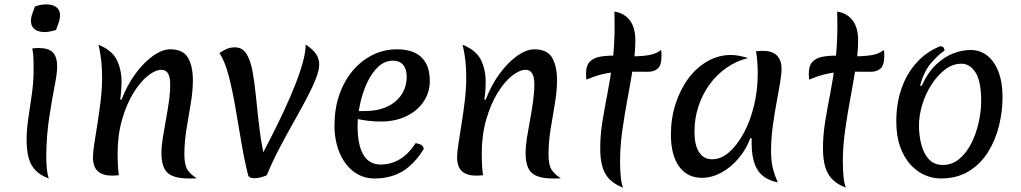

<svg xmlns="http://www.w3.org/2000/svg" viewBox="-20 -803 4680 880"><path d="M192 -88Q192 -52 195 -25.5Q198 1 204 15Q165 1 142.5 -22.5Q120 -46 111 -80.5Q102 -115 102 -164Q102 -208 110 -262Q118 -316 126 -372Q134 -428 134 -479Q134 -505 133.5 -530.5Q133 -556 128 -581Q135 -582 143 -582.5Q151 -583 157 -583Q202 -583 222 -563Q242 -543 242 -497Q242 -468 230 -407Q218 -346 205.5 -264Q193 -182 192 -88ZM237 -666Q225 -662 211 -659Q197 -656 183 -656Q169 -656 155 -660.5Q141 -665 131.5 -676.5Q122 -688 122 -707Q122 -724 128 -740Q134 -756 140 -773Q152 -778 166.5 -780.5Q181 -783 194 -783Q208 -783 222 -778.5Q236 -774 245.5 -763Q255 -752 255 -732Q255 -716 249 -699.5Q243 -683 237 -666Z M537 -346Q563 -414 601.5 -466Q640 -518 682 -547.5Q724 -577 760 -577Q819 -577 841.5 -538.5Q864 -500 864 -435Q864 -387 854.5 -330Q845 -273 835 -213Q825 -153 825 -95Q825 -48 839 -25.5Q853 -3 882 14Q872 15 863 15Q854 15 845 15Q778 15 749 -10Q720 -35 720 -102Q720 -132 726 -170.5Q732 -209 740 -251.5Q748 -294 754 -336.5Q760 -379 760 -417Q760 -483 720 -483Q692 -483 657.5 -455.5Q623 -428 591.5 -377Q560 -326 539.5 -255Q519 -184 519 -98Q519 -75 520 -50.5Q521 -26 525 0Q515 1 507.5 1.5Q500 2 494 2Q451 2 428.5 -18Q406 -38 406 -84Q406 -106 412.5 -146.5Q419 -187 427 -238Q435 -289 441.5 -343.5Q448 -398 448 -448Q448 -487 444 -525Q440 -563 431 -598Q493 -573 515 -529Q537 -485 537 -427Q537 -408 535.5 -388Q534 -368 531 -347Z M1203 0Q1198 3 1180 8.5Q1162 14 1145 14Q1135 14 1127 10.5Q1119 7 1117 -1Q1100 -69 1086.5 -148.5Q1073 -228 1059.5 -307Q1046 -386 1029 -452.5Q1012 -519 986 -560Q1003 -572 1019.5 -579Q1036 -586 1057 -586Q1091 -586 1109.5 -556.5Q1128 -527 1137.5 -475.5Q1147 -424 1153.5 -357.5Q1160 -291 1169 -215.5Q1178 -140 1196 -64L1173 -78Q1199 -128 1228 -185Q1257 -242 1284 -300.5Q1311 -359 1333 -414.5Q1355 -470 1368 -517.5Q1381 -565 1381 -599Q1414 -577 1428.5 -555.5Q1443 -534 1443 -508Q1443 -480 1426 -438Q1409 -396 1381.5 -344.5Q1354 -293 1321.5 -235.5Q1289 -178 1258 -118.5Q1227 -59 1203 0Z M1696 15Q1643 15 1601.5 -16Q1560 -47 1536.5 -102.5Q1513 -158 1513 -229Q1513 -303 1534.5 -366.5Q1556 -430 1595 -477Q1634 -524 1686.5 -550.5Q1739 -577 1800 -577Q1874 -577 1912 -540Q1950 -503 1950 -432Q1950 -379 1921 -336.5Q1892 -294 1841.5 -270Q1791 -246 1726 -246Q1694 -246 1666 -249.5Q1638 -253 1612 -259L1615 -294H1652Q1710 -294 1753 -313.5Q1796 -333 1820 -369Q1844 -405 1844 -452Q1844 -487 1827.5 -506Q1811 -525 1781 -525Q1743 -525 1713 -496.5Q1683 -468 1662 -422.5Q1641 -377 1630 -325Q1619 -273 1619 -226Q1619 -138 1645.5 -93.5Q1672 -49 1724 -49Q1822 -49 1885 -147Q1922 -141 1922 -120Q1879 -50 1824.5 -17.5Q1770 15 1696 15Z M2206 -346Q2232 -414 2270.5 -466Q2309 -518 2351 -547.5Q2393 -577 2429 -577Q2488 -577 2510.5 -538.5Q2533 -500 2533 -435Q2533 -387 2523.5 -330Q2514 -273 2504 -213Q2494 -153 2494 -95Q2494 -48 2508 -25.5Q2522 -3 2551 14Q2541 15 2532 15Q2523 15 2514 15Q2447 15 2418 -10Q2389 -35 2389 -102Q2389 -132 2395 -170.5Q2401 -209 2409 -251.5Q2417 -294 2423 -336.5Q2429 -379 2429 -417Q2429 -483 2389 -483Q2361 -483 2326.5 -455.5Q2292 -428 2260.5 -377Q2229 -326 2208.5 -255Q2188 -184 2188 -98Q2188 -75 2189 -50.5Q2190 -26 2194 0Q2184 1 2176.5 1.5Q2169 2 2163 2Q2120 2 2097.5 -18Q2075 -38 2075 -84Q2075 -106 2081.5 -146.5Q2088 -187 2096 -238Q2104 -289 2110.5 -343.5Q2117 -398 2117 -448Q2117 -487 2113 -525Q2109 -563 2100 -598Q2162 -573 2184 -529Q2206 -485 2206 -427Q2206 -408 2204.5 -388Q2203 -368 2200 -347Z M2822 -63Q2822 -21 2825.5 10.5Q2829 42 2836 57Q2798 43 2774.5 19.5Q2751 -4 2741 -39Q2731 -74 2731 -122Q2731 -184 2741 -245.5Q2751 -307 2764 -373.5Q2777 -440 2787 -516.5Q2797 -593 2797 -685Q2797 -701 2796.5 -717.5Q2796 -734 2796 -750Q2841 -743 2866.5 -710Q2892 -677 2892 -618Q2892 -564 2881.5 -497Q2871 -430 2857 -355.5Q2843 -281 2832.5 -206.5Q2822 -132 2822 -63ZM3010 -574Q3011 -569 3011.5 -562Q3012 -555 3012 -548Q3012 -504 2995 -489Q2978 -474 2949 -474Q2908 -474 2873.5 -474.5Q2839 -475 2807 -473Q2775 -471 2741.5 -463Q2708 -455 2668 -438Q2667 -444 2666.5 -452Q2666 -460 2666 -467Q2666 -502 2682.5 -519.5Q2699 -537 2727 -542.5Q2755 -548 2789 -548Q2813 -548 2838 -546.5Q2863 -545 2886 -545Q2921 -545 2954.5 -550.5Q2988 -556 3010 -574Z M3419 -170Q3400 -118 3364.5 -76.5Q3329 -35 3285.5 -11.5Q3242 12 3197 12Q3130 12 3092.5 -40Q3055 -92 3055 -186Q3055 -261 3076.5 -327.5Q3098 -394 3135.5 -444Q3173 -494 3223 -522.5Q3273 -551 3330 -551Q3347 -551 3366 -547.5Q3385 -544 3409 -537Q3355 -524 3309.5 -492Q3264 -460 3231.5 -415Q3199 -370 3181 -315Q3163 -260 3163 -199Q3163 -138 3184 -105.5Q3205 -73 3244 -73Q3285 -73 3322 -105.5Q3359 -138 3389 -193.5Q3419 -249 3436 -319.5Q3453 -390 3453 -466Q3453 -492 3451 -519.5Q3449 -547 3445 -568Q3455 -569 3463 -569.5Q3471 -570 3478 -570Q3519 -570 3540.5 -549Q3562 -528 3562 -488Q3562 -462 3555 -421Q3548 -380 3538.5 -329Q3529 -278 3521.5 -222Q3514 -166 3514 -111Q3514 -68 3521 -37Q3528 -6 3545 33Q3481 20 3453 -23Q3425 -66 3425 -149Q3425 -157 3425 -160.5Q3425 -164 3426 -168Z M3843 -63Q3843 -21 3846.5 10.5Q3850 42 3857 57Q3819 43 3795.5 19.5Q3772 -4 3762 -39Q3752 -74 3752 -122Q3752 -184 3762 -245.5Q3772 -307 3785 -373.5Q3798 -440 3808 -516.5Q3818 -593 3818 -685Q3818 -701 3817.5 -717.5Q3817 -734 3817 -750Q3862 -743 3887.5 -710Q3913 -677 3913 -618Q3913 -564 3902.5 -497Q3892 -430 3878 -355.5Q3864 -281 3853.5 -206.5Q3843 -132 3843 -63ZM4031 -574Q4032 -569 4032.5 -562Q4033 -555 4033 -548Q4033 -504 4016 -489Q3999 -474 3970 -474Q3929 -474 3894.5 -474.5Q3860 -475 3828 -473Q3796 -471 3762.5 -463Q3729 -455 3689 -438Q3688 -444 3687.5 -452Q3687 -460 3687 -467Q3687 -502 3703.5 -519.5Q3720 -537 3748 -542.5Q3776 -548 3810 -548Q3834 -548 3859 -546.5Q3884 -545 3907 -545Q3942 -545 3975.5 -550.5Q4009 -556 4031 -574Z M4291 15Q4255 15 4219 -0.5Q4183 -16 4153.5 -48Q4124 -80 4106 -129.5Q4088 -179 4088 -247Q4088 -330 4112.5 -399Q4137 -468 4182.5 -517.5Q4228 -567 4289 -591Q4300 -591 4304.5 -585Q4309 -579 4309 -571Q4278 -550 4246.5 -513Q4215 -476 4197 -411L4204 -409Q4233 -472 4271.5 -508Q4310 -544 4351 -559Q4392 -574 4428 -574Q4472 -574 4505 -548Q4538 -522 4556.5 -473.5Q4575 -425 4575 -357Q4575 -293 4559 -227.5Q4543 -162 4509 -107Q4475 -52 4421 -18.5Q4367 15 4291 15ZM4301 -47Q4343 -47 4375.5 -73.5Q4408 -100 4430.5 -143.5Q4453 -187 4465 -239Q4477 -291 4477 -341Q4477 -430 4451.5 -470.5Q4426 -511 4386 -511Q4347 -511 4312.5 -485Q4278 -459 4250.5 -417Q4223 -375 4207.5 -325Q4192 -275 4192 -228Q4192 -181 4203 -139.5Q4214 -98 4238 -72.5Q4262 -47 4301 -47Z"/></svg>

Font: Merienda
Style: Regular
Weight: 400
Designer: Eduardo Rodriguez Tunni
Foundry: Eduardo Rodriguez Tunni
Version: Version 2.001